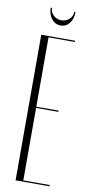

<svg xmlns="http://www.w3.org/2000/svg" viewBox="-94 -871 426 908"><g transform="rotate(10 119.5 -416.5)"><path d="M186 -833H192Q192 -800 175.5 -779Q159 -758 133 -758Q107 -758 90 -779.5Q73 -801 73 -833H79Q79 -812 94.5 -797.5Q110 -783 133 -783Q155 -783 170.5 -797.5Q186 -812 186 -833ZM51 -699H214V-693H87V-360H194V-354H87V-6H214V0H51Z"/></g></svg>

Font: Moniqa ExtLt Narrow Display
Style: Regular
Weight: 200
Width: 4
Designer: Rajesh Rajput
Foundry: Rajesh Rajput
Version: Version 1.000